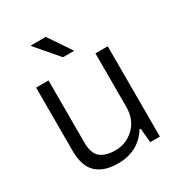

<svg xmlns="http://www.w3.org/2000/svg" viewBox="-174 -839 901 968"><g transform="rotate(-30 276.5 -355.5)"><path d="M324.2 -590.8H258.8L147.9 -720.2L148.9 -723.1H234.9ZM231.9 12.2Q152.3 12.2 108.6 -28.1Q64.9 -68.4 64.9 -159.2V-525.9H137.2V-166Q137.2 -101.1 167.7 -76.4Q198.2 -51.8 254.9 -51.8Q317.9 -51.8 364 -96.4Q410.2 -141.1 410.2 -214.8V-525.9H481.9V0H425.8L418 -83H411.1Q352.1 12.2 231.9 12.2Z"/></g></svg>

Font: Archivo Light
Style: Regular
Weight: 300
Designer: Hector Gatti
Foundry: Omnibus-Type
Version: Version 2.001